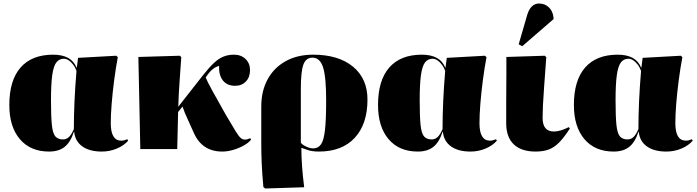

<svg xmlns="http://www.w3.org/2000/svg" viewBox="-20 -848 3964 1092"><path d="M259 14Q153 14 93 -56.5Q33 -127 33 -251Q33 -391 97 -464Q161 -537 282 -537Q386 -537 415 -464H417L424 -519L641 -531L650 -523Q638 -459 629 -389.5Q620 -320 615 -257Q610 -194 610 -147Q610 -48 670 -48Q685 -48 704 -56L709 -48Q685 -20 644.5 -3Q604 14 559 14Q489 14 448 -15.5Q407 -45 402 -98H400Q381 -39 347.5 -12.5Q314 14 259 14ZM338 -55Q358 -55 372.5 -69Q387 -83 400 -114Q400 -267 415 -444Q406 -472 385 -493Q364 -514 344 -514Q316 -514 300 -492.5Q284 -471 277 -419.5Q270 -368 270 -279Q270 -185 275 -137Q280 -89 295 -72Q310 -55 338 -55Z M1244 14Q1129 14 1082 -93Q1066 -130 1048 -168.5Q1030 -207 1018 -242L993 -211L988 0H778L767 -524L1003 -531L1011 -523Q1007 -461 1001.5 -387Q996 -313 994 -241L1136 -422Q1171 -466 1198 -491Q1225 -516 1252 -526.5Q1279 -537 1311 -537Q1351 -537 1376.5 -512.5Q1402 -488 1402 -449Q1402 -409 1378.5 -384.5Q1355 -360 1317 -360Q1272 -360 1248 -390Q1224 -420 1226 -473Q1187 -464 1154 -413L1150 -407Q1158 -386 1188 -331.5Q1218 -277 1265 -194Q1302 -131 1320.5 -101Q1339 -71 1350 -62.5Q1361 -54 1373 -54Q1387 -54 1403 -62L1408 -54Q1394 -36 1366.5 -20.5Q1339 -5 1306.5 4.5Q1274 14 1244 14Z M1488 224 1478 216Q1471 139 1468.5 82Q1466 25 1466 -29V-242Q1466 -331 1502.5 -397.5Q1539 -464 1605.5 -500.5Q1672 -537 1761 -537Q1905 -537 1987.5 -469Q2070 -401 2070 -282Q2070 -142 1997.5 -64Q1925 14 1794 14Q1756 14 1731 5.5Q1706 -3 1695 -7H1694Q1694 92 1710 217ZM1761 -4Q1790 -4 1806 -27.5Q1822 -51 1828.5 -110.5Q1835 -170 1835 -277Q1835 -410 1817.5 -465Q1800 -520 1757 -520Q1720 -520 1705.5 -480.5Q1691 -441 1691 -342V-37Q1697 -26 1720 -15Q1743 -4 1761 -4Z M2356 14Q2250 14 2190 -56.5Q2130 -127 2130 -251Q2130 -391 2194 -464Q2258 -537 2379 -537Q2483 -537 2512 -464H2514L2521 -519L2738 -531L2747 -523Q2735 -459 2726 -389.5Q2717 -320 2712 -257Q2707 -194 2707 -147Q2707 -48 2767 -48Q2782 -48 2801 -56L2806 -48Q2782 -20 2741.5 -3Q2701 14 2656 14Q2586 14 2545 -15.5Q2504 -45 2499 -98H2497Q2478 -39 2444.5 -12.5Q2411 14 2356 14ZM2435 -55Q2455 -55 2469.5 -69Q2484 -83 2497 -114Q2497 -267 2512 -444Q2503 -472 2482 -493Q2461 -514 2441 -514Q2413 -514 2397 -492.5Q2381 -471 2374 -419.5Q2367 -368 2367 -279Q2367 -185 2372 -137Q2377 -89 2392 -72Q2407 -55 2435 -55Z M3026 14Q2945 14 2902 -27Q2859 -68 2859 -147Q2859 -155 2859 -184Q2859 -213 2859 -254.5Q2859 -296 2859.5 -341.5Q2860 -387 2860 -427Q2860 -467 2860 -493.5Q2860 -520 2860 -524L3078 -531L3087 -523Q3080 -425 3075 -359Q3070 -293 3068 -250Q3066 -207 3066 -178Q3066 -100 3130 -100Q3166 -100 3215 -125L3221 -117Q3189 -67 3160.5 -38Q3132 -9 3100.5 2.5Q3069 14 3026 14ZM2950 -585 2930 -596 2979 -765Q2999 -828 3046 -828Q3079 -828 3101.5 -806.5Q3124 -785 3128 -749V-739Z M3470 14Q3364 14 3304 -56.5Q3244 -127 3244 -251Q3244 -391 3308 -464Q3372 -537 3493 -537Q3597 -537 3626 -464H3628L3635 -519L3852 -531L3861 -523Q3849 -459 3840 -389.5Q3831 -320 3826 -257Q3821 -194 3821 -147Q3821 -48 3881 -48Q3896 -48 3915 -56L3920 -48Q3896 -20 3855.5 -3Q3815 14 3770 14Q3700 14 3659 -15.5Q3618 -45 3613 -98H3611Q3592 -39 3558.5 -12.5Q3525 14 3470 14ZM3549 -55Q3569 -55 3583.5 -69Q3598 -83 3611 -114Q3611 -267 3626 -444Q3617 -472 3596 -493Q3575 -514 3555 -514Q3527 -514 3511 -492.5Q3495 -471 3488 -419.5Q3481 -368 3481 -279Q3481 -185 3486 -137Q3491 -89 3506 -72Q3521 -55 3549 -55Z"/></svg>

Font: Literata 72pt Black
Style: Regular
Weight: 900
Designer: Latin by Veronika Burian and Jose Scaglione. Greek by Irene Vlachou. Cyrillic by Vera Evstafieva.
Foundry: TypeTogether
Version: Version 3.002